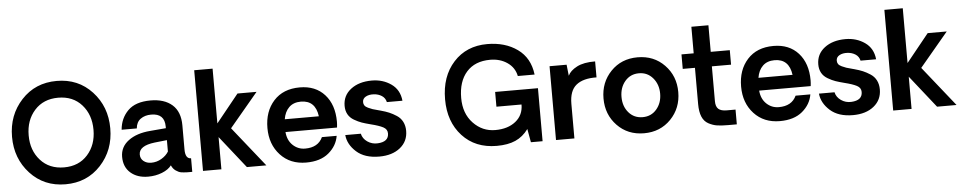

<svg xmlns="http://www.w3.org/2000/svg" viewBox="-42 -1087 7130 1425"><g transform="rotate(-5 3523.0 -375.0)"><path d="M663 -101.5Q560 10 400 10Q240 10 137 -101.5Q34 -213 34 -375Q34 -537 137 -648.5Q240 -760 400 -760Q560 -760 663 -648.5Q766 -537 766 -375Q766 -213 663 -101.5ZM641 -375Q641 -488 575.5 -561.5Q510 -635 400 -635Q290 -635 224 -561.5Q158 -488 158 -375Q158 -263 224 -189.5Q290 -116 400 -116Q510 -116 575.5 -189.5Q641 -263 641 -375Z M1015 7Q935 7 885 -36.5Q835 -80 835 -156Q835 -230 896.5 -276Q958 -322 1060 -330L1177 -340V-352Q1177 -450 1077 -450Q1030 -450 998 -427Q966 -404 962 -357H849Q856 -442 912.5 -498.5Q969 -555 1081 -555Q1184 -555 1242.5 -503.5Q1301 -452 1301 -350V-170Q1301 -101 1344 -101V0Q1341 0 1334 0Q1327 0 1320 0Q1313 0 1307 0Q1278 -1 1260.5 -4Q1243 -7 1222 -21.5Q1201 -36 1190 -62Q1167 -31 1119 -12Q1071 7 1015 7ZM1047 -94Q1088 -94 1123.5 -115Q1159 -136 1177 -166V-251L1085 -241Q967 -227 967 -162Q967 -131 990 -112.5Q1013 -94 1047 -94Z M1424 0V-750H1561V-342L1729 -550H1871L1659 -297L1896 0H1751L1561 -240V0Z M2446 -277Q2446 -258 2443 -234H2059Q2064 -172 2102.5 -135.5Q2141 -99 2194 -99Q2291 -99 2325 -173H2435Q2423 -99 2361 -47Q2299 5 2193 5Q2074 5 2001 -74Q1928 -153 1928 -275Q1928 -399 1998.5 -477Q2069 -555 2193 -555Q2310 -555 2378 -479.5Q2446 -404 2446 -277ZM2192 -449Q2137 -449 2104 -417Q2071 -385 2062 -329H2316Q2300 -449 2192 -449Z M2737 8Q2629 8 2567.5 -47Q2506 -102 2499 -173H2615Q2623 -136 2657 -112.5Q2691 -89 2733 -91Q2816 -95 2816 -158Q2816 -189 2785.5 -205Q2755 -221 2694 -236Q2655 -246 2629 -255Q2603 -264 2573 -281.5Q2543 -299 2528 -326Q2513 -353 2513 -389Q2513 -466 2573.5 -512.5Q2634 -559 2730 -559Q2812 -559 2874 -515.5Q2936 -472 2944 -390H2828Q2821 -421 2795.5 -437.5Q2770 -454 2736 -456Q2700 -458 2676 -444.5Q2652 -431 2652 -405Q2652 -390 2659.5 -379.5Q2667 -369 2685 -360.5Q2703 -352 2718 -347Q2733 -342 2761 -335Q2771 -332 2776 -331Q2813 -321 2839 -310Q2865 -299 2893.5 -280.5Q2922 -262 2937 -232.5Q2952 -203 2952 -165Q2952 -87 2893 -39.5Q2834 8 2737 8Z M3954 -395V-267V0H3867L3849 -100Q3809 -45 3752.5 -20Q3696 5 3613 5Q3453 5 3356.5 -100Q3260 -205 3260 -372Q3260 -543 3356 -648.5Q3452 -754 3607 -754Q3740 -754 3831.5 -688.5Q3923 -623 3938 -498H3813Q3800 -562 3746 -599Q3692 -636 3619 -636Q3505 -636 3442.5 -565.5Q3380 -495 3380 -372Q3380 -256 3448 -184.5Q3516 -113 3612 -113Q3706 -113 3764 -159.5Q3822 -206 3822 -285H3635V-395Z M4394 -556V-437Q4294 -439 4242.5 -397Q4191 -355 4191 -258V0H4054V-550H4181L4190 -467Q4207 -504 4258 -530.5Q4309 -557 4394 -556Z M4910 -74.5Q4831 7 4710 7Q4589 7 4510.5 -74.5Q4432 -156 4432 -276Q4432 -396 4510.5 -477.5Q4589 -559 4710 -559Q4831 -559 4910 -477.5Q4989 -396 4989 -276Q4989 -156 4910 -74.5ZM4710 -440Q4646 -440 4606 -393Q4566 -346 4566 -276Q4566 -206 4606 -159.5Q4646 -113 4710 -113Q4774 -113 4814 -160Q4854 -207 4854 -276Q4854 -345 4813.5 -392.5Q4773 -440 4710 -440Z M5335 1Q5286 1 5254 -4Q5222 -9 5190.5 -26Q5159 -43 5143.5 -79.5Q5128 -116 5128 -174V-444H5037V-552H5128V-750H5255V-552H5397V-444H5254V-184Q5254 -144 5273.5 -126.5Q5293 -109 5335 -109H5401V1Z M5975 -277Q5975 -258 5972 -234H5588Q5593 -172 5631.5 -135.5Q5670 -99 5723 -99Q5820 -99 5854 -173H5964Q5952 -99 5890 -47Q5828 5 5722 5Q5603 5 5530 -74Q5457 -153 5457 -275Q5457 -399 5527.5 -477Q5598 -555 5722 -555Q5839 -555 5907 -479.5Q5975 -404 5975 -277ZM5721 -449Q5666 -449 5633 -417Q5600 -385 5591 -329H5845Q5829 -449 5721 -449Z M6266 8Q6158 8 6096.5 -47Q6035 -102 6028 -173H6144Q6152 -136 6186 -112.5Q6220 -89 6262 -91Q6345 -95 6345 -158Q6345 -189 6314.5 -205Q6284 -221 6223 -236Q6184 -246 6158 -255Q6132 -264 6102 -281.5Q6072 -299 6057 -326Q6042 -353 6042 -389Q6042 -466 6102.5 -512.5Q6163 -559 6259 -559Q6341 -559 6403 -515.5Q6465 -472 6473 -390H6357Q6350 -421 6324.5 -437.5Q6299 -454 6265 -456Q6229 -458 6205 -444.5Q6181 -431 6181 -405Q6181 -390 6188.5 -379.5Q6196 -369 6214 -360.5Q6232 -352 6247 -347Q6262 -342 6290 -335Q6300 -332 6305 -331Q6342 -321 6368 -310Q6394 -299 6422.5 -280.5Q6451 -262 6466 -232.5Q6481 -203 6481 -165Q6481 -87 6422 -39.5Q6363 8 6266 8Z M6566 0V-750H6703V-342L6871 -550H7013L6801 -297L7038 0H6893L6703 -240V0Z"/></g></svg>

Font: Oakes Grotesk
Style: Bold
Weight: 600
Designer: Samuel Oakes
Foundry: Samuel Oakes
Version: Version 1.000;PS 001.000;hotconv 1.0.88;makeotf.lib2.5.64775